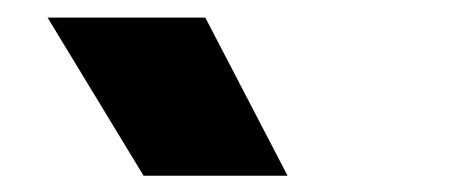

<svg xmlns="http://www.w3.org/2000/svg" viewBox="-20 -790 540 224"><path d="M147.5 -585 35.5 -769.5H219.5L315.5 -585Z"/></svg>

Font: Geologica Roman ExtraBold
Style: Regular
Weight: 800
Designer: Sindre Bremnes, Frode Helland
Foundry: Monokrom Skriftforlag AS
Version: Version 1.010;gftools[0.9.28]